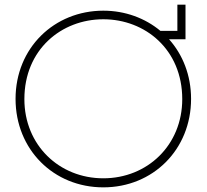

<svg xmlns="http://www.w3.org/2000/svg" viewBox="-20 -793 890 827"><path d="M425 -710C605 -710 765 -580 765 -366C765 -168 615 -25 425 -25C235 -25 85 -168 85 -366C85 -580 245 -710 425 -710ZM47 -367C47 -149 211 14 425 14C639 14 803 -149 803 -367C803 -469 767 -558 708 -624H779V-773H744V-660H671C605 -715 519 -747 425 -747C214 -747 47 -587 47 -367Z"/></svg>

Font: Kreadon Extra Light
Style: Regular
Weight: 200
Designer: kohakuno
Foundry: StudioGnu
Version: Version 1.000;Glyphs 3.1.2 (3151)